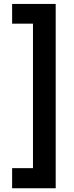

<svg xmlns="http://www.w3.org/2000/svg" viewBox="-20 -832 385 998"><path d="M43 146.5V42H151.4V-709H43V-811.5H269.5V146.5Z"/></svg>

Font: Reddit Sans Fudge ExtraBold
Style: Regular
Weight: 800
Designer: Stephen Hutchings
Foundry: Reddit
Version: Version 1.011